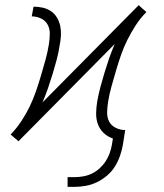

<svg xmlns="http://www.w3.org/2000/svg" viewBox="-20 -546 640 750"><path d="M244 184V146H270Q287 146 304.5 143Q322 140 338 132.5Q354 125 368 112.5Q382 100 392 85Q402 70 408 53.5Q414 37 417 20L421 -5Q400 -12 384.5 -27Q369 -42 362 -62Q355 -82 355.5 -105Q356 -128 360 -151Q365 -179 372.5 -207Q380 -235 388.5 -263Q397 -291 406.5 -318.5Q416 -346 428 -374L52 6L48 2Q48 2 48 2Q48 2 48 2L36 -8L21 -21H22Q45 -45 63.5 -73Q82 -101 96 -130Q110 -159 120.5 -189.5Q131 -220 140 -250.5Q149 -281 157.5 -311.5Q166 -342 171 -373Q174 -393 174.5 -413Q175 -433 166.5 -449Q158 -465 141 -473.5Q124 -482 104 -482L111 -520Q129 -520 147 -516Q165 -512 179.5 -502Q194 -492 203 -476.5Q212 -461 215.5 -443.5Q219 -426 218 -407Q217 -388 213 -369Q209 -341 201.5 -313Q194 -285 185.5 -257Q177 -229 167.5 -201.5Q158 -174 146 -146L522 -526L526 -522Q526 -522 526 -522Q526 -522 526 -522L537 -512L552 -499Q528 -475 510 -447Q492 -419 477.5 -390Q463 -361 452.5 -330.5Q442 -300 433 -269.5Q424 -239 415.5 -208.5Q407 -178 402 -147Q399 -127 398.5 -107Q398 -87 406.5 -71Q415 -55 432.5 -46.5Q450 -38 469 -38L460 20Q456 42 448.5 63.5Q441 85 428.5 105Q416 125 397.5 140.5Q379 156 358 166Q337 176 314.5 180Q292 184 270 184Z"/></svg>

Font: Iosevka SS04 XLt Ex Obl
Style: Regular
Weight: 200
Width: 7
Italic angle: -9°
Monospace: yes
Designer: Belleve Invis
Foundry: Belleve Invis
Version: Version 19.0.0; ttfautohint (v1.8.4)